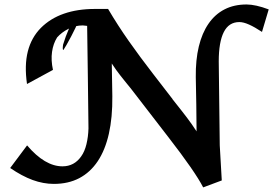

<svg xmlns="http://www.w3.org/2000/svg" viewBox="-20 -791 1191 837"><path d="M98.1 -157.2Q175.8 -65.9 252.4 -65.9Q303.7 -65.9 334 -109.4Q349.1 -130.4 356.9 -162.6Q364.7 -194.8 365.7 -231.4Q364.7 -344.7 363 -454.6Q361.3 -564.5 359.9 -678.2Q354 -678.7 348.4 -679.4Q342.8 -680.2 341.3 -680.2Q307.6 -680.2 278.3 -665.3Q249 -650.4 229 -627.9Q211.9 -600.6 206.8 -564.7Q201.7 -528.8 210.9 -486.3L97.7 -424.8Q85.9 -506.3 101.3 -566.9Q116.7 -627.4 158.2 -669.4Q199.7 -710.9 258.8 -731.4Q317.9 -752 394 -752H451.2Q493.2 -680.7 542 -611.3Q590.8 -542 646 -470.7L731.9 -359.4H731.4Q753.4 -331.1 768.6 -312.3Q783.7 -293.5 794.9 -278.3Q806.2 -263.2 815.9 -249.5Q825.7 -235.8 836.9 -218.3Q836.4 -277.3 835.7 -335.7Q835 -394 833.5 -454.1Q832.5 -529.8 846.7 -588.4Q860.8 -647 889.2 -688Q917.5 -729 959 -750.2Q1000.5 -771.5 1054.7 -771.5Q1074.2 -771.5 1098.6 -766.1Q1123 -760.7 1151.4 -750L1122.1 -651.9Q1090.3 -672.9 1065.9 -683.8Q1041.5 -694.8 1023.4 -694.8Q977.5 -694.8 955.6 -651.1Q933.6 -607.4 933.6 -523.4L938 -156.2V-157.2L946.8 -4.4L865.7 25.9Q848.6 -7.8 809.8 -63.7Q771 -119.6 715.3 -191.4L552.2 -402.8Q534.7 -424.3 523.7 -438Q512.7 -451.7 503.9 -462.9Q495.1 -474.1 486.8 -485.6Q478.5 -497.1 467.3 -514.2Q468.3 -478.5 468.5 -443.4Q468.8 -408.2 469.7 -371.6Q470.7 -279.3 454.6 -208Q438.5 -136.7 406 -88.1Q373.5 -39.6 325.7 -14.4Q277.8 10.7 214.8 10.7Q168.9 10.7 122.3 -6.3Q75.7 -23.4 24.4 -58.6ZM282.2 -669.9Q319.8 -710.9 318.4 -692.9Q314 -677.2 290.8 -633.3Q267.6 -589.4 256.8 -573.7Q251.5 -570.8 254.9 -596.2Q265.1 -630.9 282.2 -669.9Z"/></svg>

Font: IranNastaliq
Style: Regular
Weight: 400
Designer: Hossein Zahedi
Version: Version 1.5